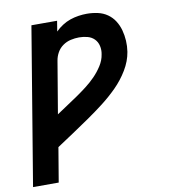

<svg xmlns="http://www.w3.org/2000/svg" viewBox="-94 -599 777 884"><g transform="rotate(-10 294.5 -156.5)"><path d="M-11 215 111 -520H231L223 -471Q238 -486 256 -497.5Q274 -509 293 -515.5Q312 -522 332 -525Q352 -528 371 -528Q397 -528 422 -522.5Q447 -517 467 -503Q487 -489 500 -468.5Q513 -448 519.5 -424Q526 -400 527.5 -374.5Q529 -349 525 -323Q518 -280 493.5 -239.5Q469 -199 436 -166Q403 -133 366 -104.5Q329 -76 290.5 -49.5Q252 -23 213 3Q174 29 136 54L109 215ZM160 -95Q185 -112 209.5 -128Q234 -144 258 -160.5Q282 -177 305.5 -195Q329 -213 349.5 -234Q370 -255 386 -280Q402 -305 406 -332Q410 -352 405.5 -371.5Q401 -391 388 -404Q375 -417 356 -422Q337 -427 317 -427Q298 -427 278 -422.5Q258 -418 241 -406Q224 -394 214 -376Q204 -358 201 -339Z"/></g></svg>

Font: Iosevka SS04 Extended
Style: Bold Italic
Weight: 700
Width: 7
Italic angle: -9°
Monospace: yes
Designer: Belleve Invis
Foundry: Belleve Invis
Version: Version 19.0.0; ttfautohint (v1.8.4)